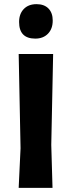

<svg xmlns="http://www.w3.org/2000/svg" viewBox="-20 -905 348 925"><path d="M156 -885Q193 -885 213.5 -864Q234 -843 234 -806Q234 -766 211 -742.5Q188 -719 150 -719Q72 -719 72 -799Q72 -838 94.5 -861.5Q117 -885 156 -885ZM236 -645 227 -207 233 0H70L79 -191L70 -645Z"/></svg>

Font: Alegreya Sans SC ExtraBold
Style: Regular
Weight: 800
Designer: Juan Pablo del Peral
Foundry: Huerta Tipografica
Version: Version 2.007